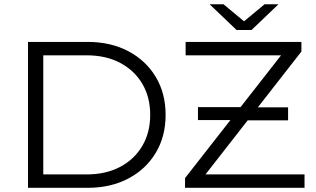

<svg xmlns="http://www.w3.org/2000/svg" viewBox="-20 -901 1518 921"><path d="M114.3 0V-700H399.1Q511.3 -700 595.7 -655.3Q680.1 -610.7 727.2 -532Q774.4 -453.3 774.4 -350Q774.4 -246.7 727.2 -168Q680.1 -89.3 595.7 -44.7Q511.3 0 399.1 0ZM187.6 -64.3H394.9Q488.3 -64.3 556.8 -100.8Q625.3 -137.3 662.9 -201.6Q700.5 -265.9 700.5 -350Q700.5 -434.7 662.9 -498.7Q625.3 -562.7 556.8 -599.2Q488.3 -635.7 394.9 -635.7H187.6ZM867.6 0V-46.7L1350.1 -663.6L1357.9 -635.7H870.4V-700H1425.8V-653.8L943.9 -36.4L935.5 -64.3H1440.8V0ZM1144.1 -323.9 1123.5 -325H929.6V-387.1H1161.3L1181.3 -386H1361.9V-323.9ZM1114.8 -757 985.4 -880.6H1052.1L1178.6 -775.5H1122.7L1249.2 -880.6H1315.8L1186.5 -757Z"/></svg>

Font: Montserrat Alternates Thin
Style: Regular
Weight: 100
Designer: Julieta Ulanovsky
Foundry: Julieta Ulanovsky
Version: Version 9.000